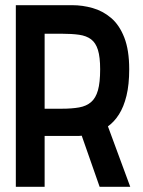

<svg xmlns="http://www.w3.org/2000/svg" viewBox="-20 -720 553 740"><path d="M259 -700H41V0H152V-196H259Q265 -196 271 -196Q277 -196 283 -196Q289 -196 295 -197L364 0H482L396 -233Q420 -250 438.5 -279Q457 -308 467.5 -351Q478 -394 478 -453Q478 -527 459 -575.5Q440 -624 408 -651Q376 -678 337 -689Q298 -700 259 -700ZM218 -301H152V-590H218Q257 -590 285 -586Q313 -582 331 -568.5Q349 -555 357.5 -527.5Q366 -500 366 -453Q366 -402 357.5 -372Q349 -342 331 -326.5Q313 -311 285 -306Q257 -301 218 -301Z"/></svg>

Font: Advent Pro
Style: Bold
Weight: 700
Designer: VivaRado, Andreas Kalpakidis
Foundry: VivaRado, Andreas Kalpakidis
Version: Version 3.000